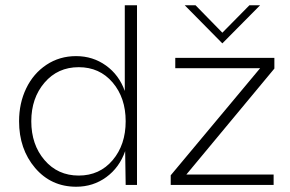

<svg xmlns="http://www.w3.org/2000/svg" viewBox="-20 -710 1114 737"><path d="M459 -360.8V-689.9H505.9V0H462.4L460.4 -129.9Q438.5 -66.9 387.9 -30Q337.4 6.8 272.5 6.8Q176.3 6.8 114.7 -65.4Q53.2 -137.7 53.2 -244.6Q53.2 -314 80.6 -370.8Q107.9 -427.7 158.2 -461.2Q208.5 -494.6 272 -494.6Q336.4 -494.6 386.7 -458.5Q437 -422.4 459 -360.8ZM978.5 -689.9 833.5 -543.5 689 -689.9H730.5L833.5 -584.5L937.5 -689.9ZM1033.2 -487.8V-446.8L695.3 -40H1030.3V0H635.3V-37.1L978.5 -448.2H652.8V-487.8ZM282.2 -36.1Q362.3 -36.1 412.4 -95.2Q462.4 -154.3 462.4 -244.6Q462.4 -334.5 412.4 -393.3Q362.3 -452.1 282.2 -452.1Q201.7 -452.1 150.9 -392.8Q100.1 -333.5 100.1 -244.6Q100.1 -154.8 150.9 -95.5Q201.7 -36.1 282.2 -36.1Z"/></svg>

Font: HK Grotesk Light Legacy
Style: Regular
Weight: 300
Designer: Alfredo Marco Pradil
Foundry: Hanken Design Co.
Version: Version 2.022;PS 002.022;hotconv 1.0.88;makeotf.lib2.5.64775